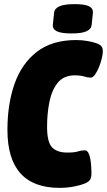

<svg xmlns="http://www.w3.org/2000/svg" viewBox="-20 -902 518 930"><path d="M269 8Q16 8 16 -273Q16 -398 50.5 -496Q85 -594 158.5 -651Q232 -708 349 -708Q379 -708 405.5 -703Q432 -698 446 -693Q465 -686 471.5 -677.5Q478 -669 478 -652Q478 -640 473 -619Q468 -598 459.5 -577Q451 -556 440.5 -541Q430 -526 420 -526Q404 -526 387.5 -531.5Q371 -537 342 -537Q289 -537 260 -501.5Q231 -466 219.5 -409Q208 -352 208 -288Q208 -214 232 -188.5Q256 -163 306 -163Q341 -163 357.5 -168.5Q374 -174 390 -174Q402 -174 408.5 -161Q415 -148 418 -129Q421 -110 422 -92Q423 -74 423 -64Q423 -39 414.5 -29Q406 -19 388 -12Q371 -5 338 1.5Q305 8 269 8ZM326 -740Q277 -740 255.5 -750.5Q234 -761 236 -782L242 -840Q244 -861 268 -871.5Q292 -882 341 -882Q391 -882 411.5 -871.5Q432 -861 430 -840L424 -782Q422 -761 399 -750.5Q376 -740 326 -740Z"/></svg>

Font: Asap Condensed Condensed Black
Style: Italic
Weight: 900
Width: 3
Italic angle: -6°
Designer: Pablo Cosgaya
Foundry: Omnibus-Type
Version: Version 3.001; ttfautohint (v1.8.4.7-5d5b)